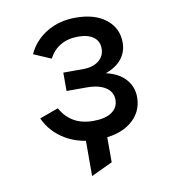

<svg xmlns="http://www.w3.org/2000/svg" viewBox="-78 -594 772 829"><g transform="rotate(-10 308.0 -180.0)"><path d="M259.5 163V-67.5H353V119ZM307 12Q229 12 169.5 -23.8Q110 -59.5 82 -121L164.5 -151Q185 -112.5 220.5 -91.5Q256 -70.5 307 -70.5Q359 -70.5 387.5 -90.2Q416 -110 416 -144Q416 -178.5 386.2 -198.2Q356.5 -218 303 -218H214.5V-298.5H300.5Q344 -298.5 369.8 -318.8Q395.5 -339 395.5 -372.5Q395.5 -405 371.2 -422.8Q347 -440.5 304.5 -440.5Q259.5 -440.5 227 -421.5Q194.5 -402.5 176 -366.5L99.5 -399.5Q125.5 -456.5 180.5 -489.8Q235.5 -523 307 -523Q392 -523 440.8 -484Q489.5 -445 489.5 -382Q489.5 -342.5 466.2 -312Q443 -281.5 395 -264Q452.5 -250.5 481.2 -217Q510 -183.5 510 -139Q510 -72 456.5 -30Q403 12 307 12Z"/></g></svg>

Font: Overpass Mono Medium
Style: Regular
Weight: 500
Monospace: yes
Designer: Delve Withrington, Dave Bailey
Foundry: Delve Fonts LLC
Version: Version 4.000